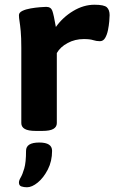

<svg xmlns="http://www.w3.org/2000/svg" viewBox="-20 -551 483 811"><path d="M131 2Q99 2 84.5 -6.5Q70 -15 70 -31V-349Q70 -393 67.5 -419.5Q65 -446 62.5 -461Q60 -476 60 -487Q60 -498 74.5 -505Q89 -512 109.5 -515.5Q130 -519 148.5 -520.5Q167 -522 175 -522Q195 -522 201 -505.5Q207 -489 216 -437Q245 -478 289 -504.5Q333 -531 379 -531Q420 -531 431.5 -520Q443 -509 443 -487Q443 -479 441.5 -461Q440 -443 436 -423.5Q432 -404 424 -390.5Q416 -377 402 -377Q387 -377 373.5 -381.5Q360 -386 334 -386Q297 -386 266 -369.5Q235 -353 220 -327V-31Q220 -15 205.5 -6.5Q191 2 159 2ZM94 240Q81 240 70.5 236.5Q60 233 60 220Q60 211 67.5 198.5Q75 186 82.5 160.5Q90 135 90 86Q90 51 146 51Q200 51 200 86Q200 130 182 165Q164 200 139.5 220Q115 240 94 240Z"/></svg>

Font: Asap Expanded
Style: Bold
Weight: 700
Width: 7
Designer: Pablo Cosgaya
Foundry: Omnibus-Type
Version: Version 3.001; ttfautohint (v1.8.4.7-5d5b)